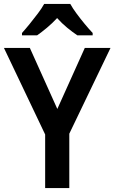

<svg xmlns="http://www.w3.org/2000/svg" viewBox="-20 -958 583 978"><path d="M272 -403 412 -714H543L333 -277V0H210V-273L0 -714H132ZM338 -938Q350 -916 370 -889Q390 -862 411.5 -836Q433 -810 452 -790V-778H374Q350 -794 322.5 -816.5Q295 -839 271 -866Q246 -839 219 -816.5Q192 -794 169 -778H92V-790Q110 -810 131.5 -836.5Q153 -863 173 -889.5Q193 -916 205 -938Z"/></svg>

Font: Noto Sans Gujarati SemiCondensed SemiBold
Style: Regular
Weight: 600
Width: 4
Designer: Jelle Bosma - Monotype Design Team, Universal Thirst
Foundry: Monotype Imaging Inc.
Version: Version 2.106; ttfautohint (v1.8.4.7-5d5b)